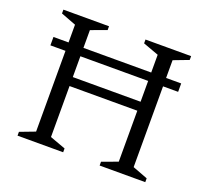

<svg xmlns="http://www.w3.org/2000/svg" viewBox="-114 -802 1028 945"><g transform="rotate(20 399.5 -330.0)"><path d="M65 0V-20L144 -50V-473H65V-517H144V-610L65 -640V-660H304V-640L222 -610V-517H577V-610L495 -640V-660H734V-640L655 -610V-517H734V-473H655V-50L734 -20V0H495V-20L577 -50V-317H222V-50L304 -20V0ZM222 -364H577V-473H222Z"/></g></svg>

Font: Spectral SC Light
Style: Regular
Weight: 300
Designer: Jean-Baptiste Levee
Foundry: Production Type
Version: Version 2.001